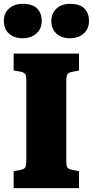

<svg xmlns="http://www.w3.org/2000/svg" viewBox="-30 -979 483 999"><path d="M41 0V-88L77 -95Q97 -99 102 -109.5Q107 -120 107 -145V-558Q107 -584 101 -593.5Q95 -603 73 -607L41 -612V-700H381V-612L345 -605Q327 -602 321 -592.5Q315 -583 315 -555V-142Q315 -116 320.5 -107.5Q326 -99 347 -95L381 -88V0ZM334 -780Q291 -780 264 -804Q237 -828 237 -871Q237 -910 264 -934.5Q291 -959 334 -959Q385 -959 409 -935Q433 -911 433 -870Q433 -829 405.5 -804.5Q378 -780 334 -780ZM88 -780Q44 -780 17 -804Q-10 -828 -10 -871Q-10 -910 17 -934.5Q44 -959 88 -959Q139 -959 163 -935Q187 -911 187 -870Q187 -829 159 -804.5Q131 -780 88 -780Z"/></svg>

Font: Literata 12pt ExtraBold
Style: Regular
Weight: 800
Designer: Latin by Veronika Burian and Jose Scaglione. Greek by Irene Vlachou. Cyrillic by Vera Evstafieva.
Foundry: TypeTogether
Version: Version 3.002